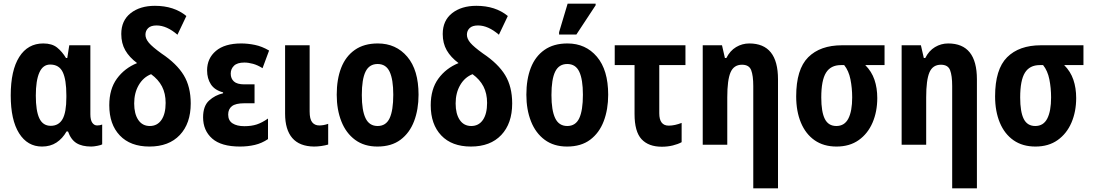

<svg xmlns="http://www.w3.org/2000/svg" viewBox="-20 -796 6010 1056"><path d="M211 10Q131 10 85 -63Q39 -136 39 -271Q39 -409 86 -483Q133 -557 218 -557Q266 -557 294 -534.5Q322 -512 343 -477H350L361 -547H477V-168Q477 -136 487.5 -121Q498 -106 514 -106Q530 -106 542 -111V-2Q536 2 515.5 6Q495 10 482 10Q431 10 400.5 -9Q370 -28 354 -73H346Q324 -34 290.5 -12Q257 10 211 10ZM259 -104Q303 -104 324 -141Q345 -178 345 -261V-272Q345 -358 325 -399.5Q305 -441 256 -441Q216 -441 196.5 -397Q177 -353 177 -270Q177 -186 196.5 -145Q216 -104 259 -104Z M802 10Q697 10 639 -51Q581 -112 581 -217Q581 -306 623 -363.5Q665 -421 734 -449Q691 -481 669 -519.5Q647 -558 647 -609Q647 -683 698.5 -723.5Q750 -764 832 -764Q937 -764 1005 -708L956 -605Q897 -656 841 -656Q810 -656 795 -641.5Q780 -627 780 -605Q780 -583 799 -560.5Q818 -538 868 -502Q952 -446 990.5 -382.5Q1029 -319 1029 -227Q1029 -117 969 -53.5Q909 10 802 10ZM804 -103Q845 -103 868 -136.5Q891 -170 891 -230Q891 -282 871 -320.5Q851 -359 811 -388Q768 -371 743 -328Q718 -285 718 -227Q718 -170 740.5 -136.5Q763 -103 804 -103Z M1300 10Q1197 10 1147 -34Q1097 -78 1097 -151Q1097 -213 1130 -243Q1163 -273 1207 -283V-288Q1161 -300 1140 -332Q1119 -364 1119 -409Q1119 -475 1167.5 -516Q1216 -557 1307 -557Q1343 -557 1382 -549Q1421 -541 1460 -518L1424 -421Q1397 -438 1371.5 -445Q1346 -452 1324 -452Q1285 -452 1267 -434.5Q1249 -417 1249 -391Q1249 -364 1266.5 -348Q1284 -332 1324 -332H1380V-228H1323Q1276 -228 1255.5 -212Q1235 -196 1235 -166Q1235 -133 1259 -117.5Q1283 -102 1324 -102Q1363 -102 1392 -111.5Q1421 -121 1454 -144V-31Q1420 -8 1381.5 1Q1343 10 1300 10Z M1707 10Q1627 9 1587.5 -37Q1548 -83 1548 -171V-547H1683V-183Q1683 -141 1697 -123.5Q1711 -106 1736 -106Q1760 -106 1785 -115V-1Q1768 4 1747.5 7Q1727 10 1707 10Z M2282 -275Q2282 -194 2257.5 -129.5Q2233 -65 2183 -27.5Q2133 10 2056 10Q1983 10 1933 -27Q1883 -64 1857.5 -128.5Q1832 -193 1832 -275Q1832 -360 1856.5 -423Q1881 -486 1931.5 -521.5Q1982 -557 2058 -557Q2158 -557 2220 -484Q2282 -411 2282 -275ZM1970 -273Q1970 -189 1990.5 -146Q2011 -103 2057 -103Q2103 -103 2123 -146Q2143 -189 2143 -275Q2143 -359 2123 -401.5Q2103 -444 2057 -444Q2011 -444 1990.5 -402Q1970 -360 1970 -273Z M2570 10Q2465 10 2407 -51Q2349 -112 2349 -217Q2349 -306 2391 -363.5Q2433 -421 2502 -449Q2459 -481 2437 -519.5Q2415 -558 2415 -609Q2415 -683 2466.5 -723.5Q2518 -764 2600 -764Q2705 -764 2773 -708L2724 -605Q2665 -656 2609 -656Q2578 -656 2563 -641.5Q2548 -627 2548 -605Q2548 -583 2567 -560.5Q2586 -538 2636 -502Q2720 -446 2758.5 -382.5Q2797 -319 2797 -227Q2797 -117 2737 -53.5Q2677 10 2570 10ZM2572 -103Q2613 -103 2636 -136.5Q2659 -170 2659 -230Q2659 -282 2639 -320.5Q2619 -359 2579 -388Q2536 -371 2511 -328Q2486 -285 2486 -227Q2486 -170 2508.5 -136.5Q2531 -103 2572 -103Z M3325 -275Q3325 -194 3300.5 -129.5Q3276 -65 3226 -27.5Q3176 10 3099 10Q3026 10 2976 -27Q2926 -64 2900.5 -128.5Q2875 -193 2875 -275Q2875 -360 2899.5 -423Q2924 -486 2974.5 -521.5Q3025 -557 3101 -557Q3201 -557 3263 -484Q3325 -411 3325 -275ZM3013 -273Q3013 -189 3033.5 -146Q3054 -103 3100 -103Q3146 -103 3166 -146Q3186 -189 3186 -275Q3186 -359 3166 -401.5Q3146 -444 3100 -444Q3054 -444 3033.5 -402Q3013 -360 3013 -273ZM3055 -606V-619L3102 -776H3256V-767L3150 -606Z M3620 11Q3547 11 3508.5 -30.5Q3470 -72 3470 -169V-438H3361V-547H3750V-438H3606V-173Q3606 -105 3658 -105Q3675 -105 3693 -109Q3711 -113 3729 -120V-14Q3709 -3 3680.5 4Q3652 11 3620 11Z M4123 240V-323Q4123 -380 4111.5 -410Q4100 -440 4061 -440Q4016 -440 3998 -398Q3980 -356 3980 -261V0H3845V-547H3951L3967 -477H3975Q3995 -517 4028.5 -537Q4062 -557 4101 -557Q4259 -557 4259 -360V240Z M4581 10Q4510 10 4460.5 -24.5Q4411 -59 4385 -121.5Q4359 -184 4359 -266Q4359 -415 4425 -481Q4491 -547 4611 -547H4845V-438H4739Q4774 -403 4789.5 -357.5Q4805 -312 4805 -257Q4805 -182 4779 -121.5Q4753 -61 4703 -25.5Q4653 10 4581 10ZM4580 -103Q4625 -103 4646 -144Q4667 -185 4667 -260Q4667 -312 4657.5 -359.5Q4648 -407 4623 -438H4605Q4549 -438 4523 -396Q4497 -354 4497 -260Q4497 -181 4516.5 -142Q4536 -103 4580 -103Z M5217 240V-323Q5217 -380 5205.5 -410Q5194 -440 5155 -440Q5110 -440 5092 -398Q5074 -356 5074 -261V0H4939V-547H5045L5061 -477H5069Q5089 -517 5122.5 -537Q5156 -557 5195 -557Q5353 -557 5353 -360V240Z M5675 10Q5604 10 5554.5 -24.5Q5505 -59 5479 -121.5Q5453 -184 5453 -266Q5453 -415 5519 -481Q5585 -547 5705 -547H5939V-438H5833Q5868 -403 5883.5 -357.5Q5899 -312 5899 -257Q5899 -182 5873 -121.5Q5847 -61 5797 -25.5Q5747 10 5675 10ZM5674 -103Q5719 -103 5740 -144Q5761 -185 5761 -260Q5761 -312 5751.5 -359.5Q5742 -407 5717 -438H5699Q5643 -438 5617 -396Q5591 -354 5591 -260Q5591 -181 5610.5 -142Q5630 -103 5674 -103Z"/></svg>

Font: Noto Sans Condensed
Style: Bold
Weight: 700
Width: 3
Designer: Monotype Design Team
Foundry: Monotype Imaging Inc.
Version: Version 2.013; ttfautohint (v1.8.4.7-5d5b)